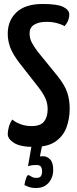

<svg xmlns="http://www.w3.org/2000/svg" viewBox="-20 -730 388 967"><path d="M150 10Q83 10 51 -10Q19 -30 19 -55Q19 -70 24.5 -90.5Q30 -111 42 -128Q58 -114 83.5 -104.5Q109 -95 139 -95Q184 -95 202 -118Q220 -141 220 -180Q220 -208 209.5 -233Q199 -258 171 -294L77 -414Q43 -459 31 -492.5Q19 -526 19 -560Q19 -627 63.5 -668.5Q108 -710 195 -710Q269 -710 299 -695Q329 -680 329 -656Q329 -643 323.5 -628Q318 -613 305 -598Q296 -605 270.5 -612.5Q245 -620 214 -620Q175 -620 152 -605.5Q129 -591 129 -563Q129 -538 139 -518Q149 -498 169 -471L269 -348Q306 -302 318.5 -264.5Q331 -227 331 -183Q331 -133 315 -89Q299 -45 260 -17.5Q221 10 150 10ZM161 217Q137 217 120 209.5Q103 202 103 202Q103 202 105 191.5Q107 181 111 169Q115 157 118 154Q123 149 135 157.5Q147 166 163 166Q180 166 186 157Q192 148 192 134Q192 117 185.5 109Q179 101 165 101Q143 101 132 104Q121 107 121 107L140 -2H193L181 58Q181 58 180.5 57.5Q180 57 198 57Q217 57 232.5 73Q248 89 248 126Q248 151 237.5 172Q227 193 208 205Q189 217 161 217Z"/></svg>

Font: Yanone Kaffeesatz SemiBold
Style: Regular
Weight: 600
Designer: Yanone (Cyrillic: Daniel Pouzeot, Huerta Tipografica, and Cyreal)
Foundry: Yanone
Version: Version 2.003